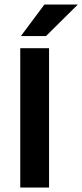

<svg xmlns="http://www.w3.org/2000/svg" viewBox="-20 -841 369 861"><path d="M70.8 0V-625H200V0ZM73.6 -679.2 179.2 -820.8H329.2L186.1 -679.2Z"/></svg>

Font: Afacad Flux
Style: Regular
Weight: 400
Designer: Kristian Moeller
Foundry: Dicotype
Version: Version 1.100